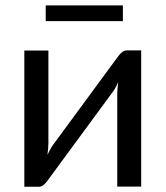

<svg xmlns="http://www.w3.org/2000/svg" viewBox="-20 -694 616 714"><path d="M505 -506.5V0H416V-344Q416 -354 417 -365.5Q418 -377 419.5 -388.5Q415 -378.5 410.5 -370Q406 -361.5 401 -354.5L156.5 -22Q151 -14 142.8 -6.8Q134.5 0.5 124.5 0.5H70.5V-506H160V-162Q160 -152.5 159 -141.2Q158 -130 156.5 -118.5Q161 -128 165.5 -136.2Q170 -144.5 174.5 -151.5L419 -484Q424.5 -492 433 -499.2Q441.5 -506.5 451.5 -506.5ZM150 -674H437V-615.5H150Z"/></svg>

Font: Lato 2
Style: Regular
Weight: 400
Designer: Lukasz Dziedzic with Adam Twardoch and Botio Nikoltchev
Foundry: tyPoland Lukasz Dziedzic
Version: Version 2.015; 2015-08-06; http://www.latofonts.com/